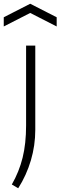

<svg xmlns="http://www.w3.org/2000/svg" viewBox="-61 -783 322 1023"><path d="M-41 -691 100 -763 241 -691V-642L100 -714L-41 -642ZM2 200Q41 132 59.5 57Q78 -18 78 -114V-540H127V-91Q127 -8 103.5 71.5Q80 151 36 220Z"/></svg>

Font: Encode Sans Narrow
Style: ExtraLight
Weight: 200
Designer: Pablo Impallari, Andres Torresi
Foundry: Pablo Impallari, Andres Torresi
Version: Version 1.000; ttfautohint (v1.00) -l 8 -r 50 -G 200 -x 14 -